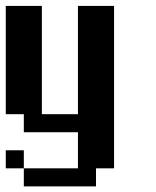

<svg xmlns="http://www.w3.org/2000/svg" viewBox="-20 -458 540 665"><path d="M312.5 187.5V125H375V-437.5H250V-62.5H125V-437.5H0V-62.5H62.5V0H250V125H62.5V187.5ZM62.5 62.5H0V125H62.5Z"/></svg>

Font: Chicago Kare
Style: Regular
Weight: 400
Designer: Duane King
Version: Version 1.001;hotconv 1.0.109;makeotfexe 2.5.65596